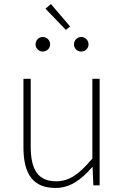

<svg xmlns="http://www.w3.org/2000/svg" viewBox="-20 -917 617 950"><path d="M255 13C328 13 383 -29 436 -90H438L442 0H473V-527H437V-133C372 -55 323 -20 258 -20C169 -20 132 -76 132 -192V-527H96V-188C96 -51 147 13 255 13ZM191 -662C212 -662 228 -678 228 -697C228 -718 212 -734 191 -734C172 -734 156 -718 156 -697C156 -678 172 -662 191 -662ZM306 -769 327 -786 232 -897 205 -874ZM382 -662C402 -662 418 -678 418 -697C418 -718 402 -734 382 -734C362 -734 346 -718 346 -697C346 -678 362 -662 382 -662Z"/></svg>

Font: Source Han Sans JP ExtraLight
Style: Regular
Weight: 250
Designer: Ryoko NISHIZUKA 西塚涼子 (kana, bopomofo & ideographs); Paul D. Hunt (Latin, Greek & Cyrillic); Sandoll Communications 산돌커뮤니
Foundry: Adobe
Version: Version 2.001;hotconv 1.0.107;makeotfexe 2.5.65593